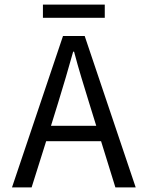

<svg xmlns="http://www.w3.org/2000/svg" viewBox="-20 -812 640 832"><path d="M232 -367 201 -267H397L366 -367Q349 -422 332.5 -476.5Q316 -531 301 -588H297Q281 -531 265 -476.5Q249 -422 232 -367ZM32 0 253 -656H347L568 0H480L418 -200H180L117 0ZM166 -735V-792H434V-735Z"/></svg>

Font: Source Code Pro
Style: Regular
Weight: 400
Monospace: yes
Designer: Paul D. Hunt, Teo Tuominen
Foundry: Adobe Systems Incorporated
Version: Version 2.030;PS 1.000;hotconv 16.6.51;makeotf.lib2.5.65220